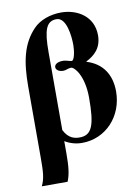

<svg xmlns="http://www.w3.org/2000/svg" viewBox="-97 -757 750 1026"><g transform="rotate(-10 278.0 -243.5)"><path d="M205 -495C205 -613 221 -661 277 -661C331 -661 342 -559 342 -509C342 -476 333 -427 319 -427C310 -427 287 -436 274 -436C245 -436 226 -426 226 -409C226 -397 239 -383 266 -383C281 -383 292 -392 309 -392C326 -392 376 -339 376 -217C376 -69 357 -17 290 -17C265 -17 230 -22 205 -72ZM66 54C66 130 64 166 45 205H185C201 166 205 124 205 54V-12C233 5 265 14 298 14C426 14 524 -90 524 -226C524 -317 481 -383 395 -409L396 -411C439 -433 481 -467 481 -538C481 -641 395 -692 307 -692C249 -692 191 -672 156 -635C86 -562 66 -467 66 -332Z"/></g></svg>

Font: XITS
Style: Bold
Weight: 700
Designer: MicroPress Inc., with final additions and corrections provided by Coen Hoffman, Elsevier (retired)
Version: Version 1.302